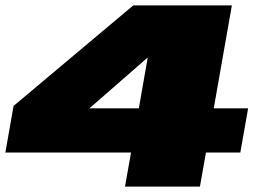

<svg xmlns="http://www.w3.org/2000/svg" viewBox="-30 -695 1005 715"><path d="M435.5 0H714.5L737 -127H865L894 -291.5H766L833.5 -675H466.5L20.5 -300.5L-10 -127H458ZM303 -291.5 519 -480H520L487 -291.5Z"/></svg>

Font: Anybody ExtraExpanded Black
Style: Italic
Weight: 900
Width: 8
Italic angle: -10°
Version: Version 1.113;gftools[0.9.25]